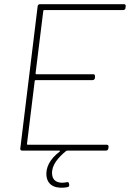

<svg xmlns="http://www.w3.org/2000/svg" viewBox="-20 -720 621 918"><path d="M580 -682 581 -690C582 -696 579 -700 573 -700H171C165 -700 161 -696 160 -690L77 -10C76 -4 80 0 85 0H264C267 0 268 3 265 5C215 43 199 84 202 119C207 175 258 183 302 175C308 174 312 170 311 163L310 159C310 153 307 150 300 151C264 159 231 150 229 111C226 70 259 32 296 2C298 1 300 0 302 0H487C493 0 497 -4 498 -10L499 -18C500 -24 496 -28 490 -28H112C110 -28 108 -30 109 -32L146 -333C146 -335 148 -337 150 -337H423C428 -337 433 -341 434 -347V-355C435 -361 432 -365 426 -365H153C152 -365 150 -367 150 -369L187 -668C187 -670 189 -672 191 -672H569C575 -672 580 -676 580 -682Z"/></svg>

Font: Barlow Thin
Style: Italic
Weight: 250
Italic angle: -7°
Designer: Jeremy Tribby
Foundry: Tribby Type
Version: Version 1.422;hotconv 1.0.109;makeotfexe 2.5.65596